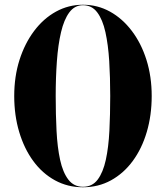

<svg xmlns="http://www.w3.org/2000/svg" viewBox="-20 -780 700 810"><path d="M330 10Q265.5 10 212 -19.2Q158.5 -48.5 120.2 -100.8Q82 -153 61 -223.2Q40 -293.5 40 -375Q40 -457 62.2 -527Q84.5 -597 124 -649.5Q163.5 -702 216.2 -731Q269 -760 330 -760Q391.5 -760 444 -731Q496.5 -702 536.2 -649.5Q576 -597 598 -527Q620 -457 620 -375Q620 -293.5 599.2 -223.2Q578.5 -153 540 -100.8Q501.5 -48.5 448.2 -19.2Q395 10 330 10ZM330 8Q369.5 8 392.2 -22.5Q415 -53 426.5 -106Q438 -159 441.5 -228.2Q445 -297.5 445 -375Q445 -453 440.8 -522Q436.5 -591 424.8 -644.2Q413 -697.5 390.2 -727.8Q367.5 -758 330 -758Q295 -758 272.5 -727.8Q250 -697.5 237.5 -644.2Q225 -591 220 -522Q215 -453 215 -375Q215 -297.5 218.5 -228.2Q222 -159 233.5 -106Q245 -53 268.2 -22.5Q291.5 8 330 8Z"/></svg>

Font: Bodoni Moda 96pt
Style: Bold
Weight: 700
Version: Version 2.005